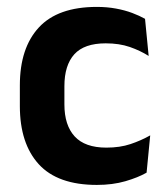

<svg xmlns="http://www.w3.org/2000/svg" viewBox="-20 -523 482 556"><path d="M260.5 12.5Q147 12.5 92.2 -47.5Q37.5 -107.5 37.5 -216V-276Q37.5 -384 92.5 -443.5Q147.5 -503 260.5 -503Q290 -503 315.8 -498.2Q341.5 -493.5 362.8 -485.5Q384 -477.5 400 -468.5L410.5 -361Q386 -376.5 355.8 -387Q325.5 -397.5 286 -397.5Q224 -397.5 195.2 -365.8Q166.5 -334 166.5 -273.5V-220.5Q166.5 -160.5 196.2 -128Q226 -95.5 288 -95.5Q327.5 -95.5 358 -105.8Q388.5 -116 415 -131L404.5 -23Q380 -9 343 1.8Q306 12.5 260.5 12.5Z"/></svg>

Font: Anek Telugu Medium SemiBold
Style: Regular
Weight: 600
Version: Version 1.003